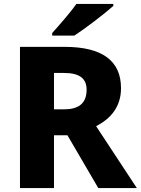

<svg xmlns="http://www.w3.org/2000/svg" viewBox="-20 -951 712 971"><path d="M553 -921V-931H366C335 -886 277 -821 244 -784V-771H356C409 -805 511 -883 553 -921ZM307 -714H81V0H253V-267H321L477 0H672L466 -313C541 -351 592 -412 592 -505C592 -643 498 -714 307 -714ZM304 -582C384 -582 418 -553 418 -497C418 -425 374 -398 303 -398H253V-582Z"/></svg>

Font: Noto Sans Thai Looped ExtraBold
Style: Regular
Weight: 800
Designer: Cadson Demak Team
Foundry: Cadson Demak Co., Ltd.
Version: Version 1.001